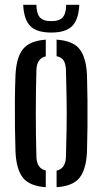

<svg xmlns="http://www.w3.org/2000/svg" viewBox="-20 -772 426 799"><path d="M44.5 -140Q43 -186 42.2 -242.5Q41.5 -299 42 -356Q42.5 -413 44.5 -460Q48 -533.5 75.8 -567.8Q103.5 -602 170.5 -607V-537.5Q133 -529.5 131.5 -480Q129 -383 129 -299.8Q129 -216.5 131.5 -120Q133 -70.5 170.5 -62.5V7Q103.5 2.5 75.8 -32Q48 -66.5 44.5 -140ZM215.5 7V-62Q253 -70 254.5 -120Q256.5 -185 257.2 -242.5Q258 -300 257.2 -357.8Q256.5 -415.5 254.5 -480Q253.5 -506.5 244.8 -520.2Q236 -534 215.5 -538V-607Q283.5 -602.5 311 -567.8Q338.5 -533 342 -460Q343.5 -414 344 -357.5Q344.5 -301 344 -244.2Q343.5 -187.5 342 -140Q338.5 -67 311 -32.2Q283.5 2.5 215.5 7ZM193.5 -636.5Q133.5 -636.5 106.5 -663.2Q79.5 -690 76.5 -752H131.5Q132 -715.5 146 -699.8Q160 -684 193.5 -684Q227 -684 241 -699.8Q255 -715.5 255.5 -752H310Q307 -690 280 -663.2Q253 -636.5 193.5 -636.5Z"/></svg>

Font: Big Shoulders Stencil Display SemiBold
Style: Regular
Weight: 600
Designer: Patric King
Foundry: XO Type Co
Version: Version 1.000